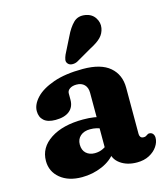

<svg xmlns="http://www.w3.org/2000/svg" viewBox="-112 -827 806 927"><g transform="rotate(-15 291.0 -363.5)"><path d="M341.9 -74.6V-89.4L325.9 -95.6V-370.5Q325.9 -396.2 311.6 -410.9Q297.2 -425.5 272.2 -425.5Q251.5 -425.5 238.6 -416.6Q225.7 -407.7 225.7 -393.9V-362.1Q225.7 -326.1 201.2 -306.4Q176.7 -286.7 131.5 -286.7Q92.9 -286.7 73.6 -303.9Q54.3 -321 54.3 -351.1Q54.3 -384 84.1 -416.1Q113.9 -448.2 173.4 -469.3Q232.9 -490.5 321.2 -490.5Q411.7 -490.5 456.1 -452.2Q500.5 -414 500.5 -348.7V-117.2Q500.5 -108.6 505.2 -102.2Q510 -95.9 520.4 -95.9Q526.9 -95.9 530.7 -97.6Q534.6 -99.4 537.7 -101.7Q540.5 -103.7 543.4 -105.3Q546.3 -107 550.4 -107Q562.1 -107 568.6 -99Q575.1 -91 575.1 -78.8Q575.1 -57 560.7 -35.7Q546.4 -14.4 520.3 -0.5Q494.2 13.4 458.5 13.4Q408.7 13.4 375.3 -10.9Q341.9 -35.3 341.9 -74.6ZM34.7 -107.1Q34.7 -174 96.2 -214.3Q157.6 -254.6 259.6 -254.6Q289.2 -254.6 314 -250.8Q338.9 -247 355.3 -240L338.1 -187.6Q324.7 -193.7 310.6 -197Q296.5 -200.2 280 -200.2Q249.5 -200.2 231.3 -184.2Q213.1 -168.2 213.1 -141.3Q213.1 -113.3 229.8 -97.9Q246.5 -82.5 273.1 -82.5Q295.8 -82.5 315 -92Q334.2 -101.6 346.1 -116.3L358.9 -64.9Q332.2 -27.4 284.6 -7Q237 13.4 183.7 13.4Q116.3 13.4 75.5 -20.3Q34.7 -54 34.7 -107.1ZM299.7 -659.6Q318.3 -699.2 341.5 -722.1Q364.8 -745.1 401.7 -738.6Q433.2 -733 448.8 -708.9Q464.4 -684.9 459.7 -657.9Q455 -631.6 437.3 -613.5Q419.7 -595.3 384 -577L304 -530.9Q292.4 -525.3 279.3 -525.7Q266.2 -526 258.5 -534Q249.8 -543.3 251.6 -554.7Q253.5 -566.1 259.1 -578.8Z"/></g></svg>

Font: Fraunces SuperSoft Wonky
Style: Regular
Weight: 900
Version: Version 1.000;[b76b70a41]